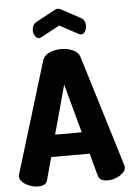

<svg xmlns="http://www.w3.org/2000/svg" viewBox="-62 -1004 714 1049"><g transform="rotate(-5 294.5 -479.0)"><path d="M104 0Q83 0 59.5 -8.5Q36 -17 20 -31.5Q4 -46 4 -64Q4 -67 6 -75L192 -685Q200 -711 230 -724Q260 -737 294 -737Q329 -737 358.5 -724Q388 -711 396 -685L583 -75Q585 -67 585 -64Q585 -46 569 -31.5Q553 -17 530 -8.5Q507 0 485 0Q466 0 452.5 -6.5Q439 -13 434 -29L400 -154H189L155 -29Q151 -13 137 -6.5Q123 0 104 0ZM221 -274H367L294 -542ZM180 -807Q167 -807 158 -821.5Q149 -836 149 -853Q149 -866 155 -878Q161 -890 174 -897L278 -953Q288 -958 295 -958Q302 -958 312 -953L416 -897Q430 -890 435.5 -878Q441 -866 441 -853Q441 -836 432.5 -821.5Q424 -807 410 -807Q408 -807 405 -808Q402 -809 399 -810L295 -866L191 -810Q188 -809 185 -808Q182 -807 180 -807Z"/></g></svg>

Font: Dosis ExtraBold
Style: Regular
Weight: 800
Designer: EdgarTolentino, PabloImpallari, IginoMarini
Foundry: EdgarTolentino, PabloImpallari, IginoMarini
Version: Version 3.001; ttfautohint (v1.8.2)